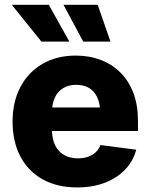

<svg xmlns="http://www.w3.org/2000/svg" viewBox="-20 -782 634 812"><path d="M306.2 10.7Q222.2 10.7 160.6 -23.4Q99.1 -57.6 66.2 -120.1Q33.2 -182.6 33.2 -268.1Q33.2 -351.1 66.2 -413.8Q99.1 -476.6 159.4 -511.7Q219.7 -546.9 300.3 -546.9Q357.9 -546.9 406 -528.6Q454.1 -510.3 489.5 -474.9Q524.9 -439.5 544.2 -388.4Q563.5 -337.4 563.5 -271.5V-228H91.8V-327.6H482.9L403.8 -304.7Q403.8 -341.8 392.1 -368.4Q380.4 -395 357.9 -409.2Q335.4 -423.3 302.2 -423.3Q269.5 -423.3 246.6 -408.9Q223.6 -394.5 211.7 -368.7Q199.7 -342.8 199.7 -307.1V-235.4Q199.7 -195.3 213.1 -167.7Q226.6 -140.1 251.5 -126.2Q276.4 -112.3 309.6 -112.3Q333 -112.3 352.1 -118.9Q371.1 -125.5 384.5 -137.9Q397.9 -150.4 404.8 -168.5L556.2 -148.9Q543.5 -101.1 509.5 -65.2Q475.6 -29.3 423.8 -9.3Q372.1 10.7 306.2 10.7ZM332 -606 248.5 -761.7H393.1L447.3 -606ZM155.3 -606 29.8 -761.7H186.5L273.4 -606Z"/></svg>

Font: Inter 18pt ExtraBold
Style: Regular
Weight: 800
Designer: Rasmus Andersson
Foundry: rsms
Version: Version 4.001;git-66647c0bb